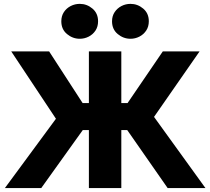

<svg xmlns="http://www.w3.org/2000/svg" viewBox="-20 -963 1077 983"><path d="M838.4 0 584.6 -364.2 813.6 -700H1001.9L768.6 -364.5L1031.9 0ZM4.9 0 266.4 -355 37.4 -700H231.4L450.4 -362.2L191.1 0ZM435.1 0V-297.2H316.4V-435.2H435.1V-700H601.1V-435.2H720.4V-297.2H601.1V0ZM388.4 -764.5Q351.9 -764.5 322.9 -788.8Q293.9 -813 293.9 -854Q293.9 -881.1 307.1 -901.1Q320.4 -921.1 342.1 -932.2Q363.8 -943.2 388.4 -943.2Q424.8 -943.2 453.4 -919Q482.1 -894.8 482.1 -854Q482.1 -826.5 468.8 -806.4Q455.4 -786.4 433.9 -775.4Q412.4 -764.5 388.4 -764.5ZM648.1 -764.5Q611.6 -764.5 582.6 -788.8Q553.6 -813 553.6 -854Q553.6 -881 567 -901Q580.4 -921 601.9 -932.1Q623.4 -943.2 648.1 -943.2Q684.5 -943.2 713.2 -919Q741.9 -894.8 741.9 -854Q741.9 -826.5 728.4 -806.4Q715 -786.4 693.5 -775.4Q672 -764.5 648.1 -764.5Z"/></svg>

Font: Geologica-Sharp
Style: Regular
Weight: 100
Designer: Sindre Bremnes, Frode Helland
Foundry: Monokrom Skriftforlag AS
Version: Version 1.010;gftools[0.9.28]